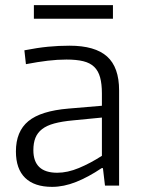

<svg xmlns="http://www.w3.org/2000/svg" viewBox="-20 -723 558 748"><path d="M112 -703H420V-650H112ZM203 -50Q243 -50 287.5 -68.5Q332 -87 377 -116V-265L264 -254Q221 -250 191.5 -242Q162 -234 144 -220Q126 -206 118 -186Q110 -166 110 -138Q110 -50 203 -50ZM183 5Q114 5 78 -30Q42 -65 42 -133Q42 -211 90.5 -251Q139 -291 247 -300L377 -311V-359Q377 -396 370 -421.5Q363 -447 347 -462.5Q331 -478 304.5 -484.5Q278 -491 239 -491Q204 -491 166 -486.5Q128 -482 81 -473L75 -527Q126 -537 167.5 -541Q209 -545 251 -545Q350 -545 397 -503Q444 -461 444 -371V0H389L381 -68H376Q324 -33 276 -14Q228 5 183 5Z"/></svg>

Font: EncodeSans
Style: Light
Weight: 300
Designer: Pablo Impallari, Andres Torresi
Foundry: Pablo Impallari, Andres Torresi
Version: Version 1.000; ttfautohint (v1.4.1)